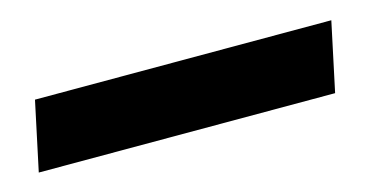

<svg xmlns="http://www.w3.org/2000/svg" viewBox="-64 -8 452 235"><g transform="rotate(-15 162.0 109.5)"><path d="M340.8 153.8H-34.7L-16.1 66.4H359.4Z"/></g></svg>

Font: Open Sans Hebrew Condensed Extra Bold
Style: Italic
Weight: 800
Width: 3
Italic angle: -12°
Foundry: Ascender Corporation, Yanek Iontef
Version: Version 2.001;PS 002.001;hotconv 1.0.70;makeotf.lib2.5.58329